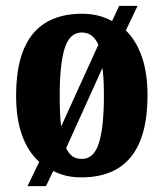

<svg xmlns="http://www.w3.org/2000/svg" viewBox="-20 -596 559 656"><path d="M114 -43Q76 -77 55.5 -133.5Q35 -190 35 -270Q35 -549 261 -549Q318 -549 363 -524L387 -576H450L410 -492Q445 -458 464.5 -402.5Q484 -347 484 -270Q484 10 258 10Q230 10 206.5 4.5Q183 -1 162 -12L137 40H74ZM316 -443Q298 -485 259 -485Q218 -485 201 -431Q184 -377 184 -270Q184 -239 185 -212.5Q186 -186 189 -164ZM260 -53Q301 -53 318 -107.5Q335 -162 335 -268Q335 -295 334 -319Q333 -343 330 -364L206 -90Q215 -71 227.5 -62Q240 -53 260 -53Z"/></svg>

Font: Noto Serif Tamil ExtraCondensed ExtraBold
Style: Italic
Weight: 800
Width: 2
Italic angle: -12°
Designer: Indian Type Foundry, Tom Grace, and the Monotype Design Team
Foundry: Monotype Imaging Inc.
Version: Version 2.003; ttfautohint (v1.8.4.7-5d5b)